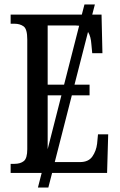

<svg xmlns="http://www.w3.org/2000/svg" viewBox="-20 -780 539 866"><path d="M28 0V-41H45Q72 -41 87.5 -53.5Q103 -66 103 -107V-602Q103 -649 86.5 -661Q70 -673 45 -673H28V-714H349L361 -760H408L396 -714H438L442 -540H396L392 -582Q391 -597 387.5 -611Q384 -625 377 -636L316 -398H384V-350H304L227 -49H341Q379 -49 396.5 -74Q414 -99 418 -132L422 -174H468L463 0H215L198 66H151L168 0ZM195 -398H269L337 -664Q330 -665 322 -665H195ZM195 -350V-107L257 -350Z"/></svg>

Font: Noto Serif ExtraCondensed
Style: Regular
Weight: 400
Width: 2
Designer: Monotype Design Team
Foundry: Monotype Imaging Inc.
Version: Version 2.015